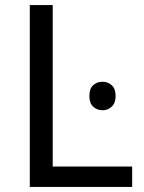

<svg xmlns="http://www.w3.org/2000/svg" viewBox="-20 -734 564 754"><path d="M97 0V-714H187V-80H499V0ZM383 -413Q403 -413 418.5 -399.5Q434 -386 434 -357Q434 -329 418.5 -315Q403 -301 383 -301Q361 -301 346 -315Q331 -329 331 -357Q331 -386 346 -399.5Q361 -413 383 -413Z"/></svg>

Font: Noto IKEA Arabic
Style: Regular
Weight: 400
Designer: Monotype Design Team
Foundry: Monotype Imaging Inc.
Version: Version 1.200